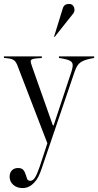

<svg xmlns="http://www.w3.org/2000/svg" viewBox="-22 -711 499 977"><path d="M251 -73 342 -348Q348 -367 348 -379Q348 -395 333 -402.5Q318 -410 278 -416V-424H457V-416Q433 -412 416.5 -407Q400 -402 389 -394.5Q378 -387 371 -375.5Q364 -364 358 -347L191 144Q182 171 173 188.5Q164 206 153 217Q127 246 93 246Q64 246 45.5 229.5Q27 213 27 188Q27 168 38.5 156Q50 144 70 144Q89 144 97 154Q105 164 108.5 176.5Q112 189 116 199Q120 209 132 209Q146 209 156.5 192Q167 175 180 137L219 18L65 -382Q61 -391 56.5 -397Q52 -403 45 -407Q38 -411 26.5 -413Q15 -415 -2 -416V-424H191V-416Q155 -414 144.5 -410.5Q134 -407 134 -399Q134 -393 141 -373L247 -73ZM298 -670Q305 -691 329 -691Q343 -691 350 -682Q357 -673 357 -660Q357 -650 349 -640Q341 -630 321 -605L256 -523L253 -524Z"/></svg>

Font: Libre Caslon Display
Style: Regular
Weight: 400
Designer: Pablo Impallari, Rodrigo Fuenzalida
Foundry: Pablo Impallari, Rodrigo Fuenzalida
Version: Version 1.002; ttfautohint (v1.5)